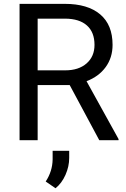

<svg xmlns="http://www.w3.org/2000/svg" viewBox="-20 -731 656 1001"><path d="M343.3 -287.6H176.3V0H82V-710.9H317.4Q437.5 -710.9 502.2 -656.2Q566.9 -601.6 566.9 -497.1Q566.9 -430.7 531 -381.3Q495.1 -332 431.2 -307.6L598.1 -5.9V0H497.6ZM176.3 -364.3H320.3Q390.1 -364.3 431.4 -400.4Q472.7 -436.5 472.7 -497.1Q472.7 -563 433.3 -598.1Q394 -633.3 319.8 -633.8H176.3ZM269.5 250.5 218.3 215.3Q253.4 162.1 254.4 100.1V55.2H340.8V92.3Q340.8 136.7 321.5 180.4Q302.2 224.1 269.5 250.5Z"/></svg>

Font: Noboto
Style: Regular
Weight: 400
Designer: Google
Version: Version 2.001101; 2014